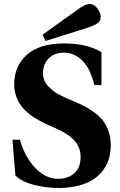

<svg xmlns="http://www.w3.org/2000/svg" viewBox="-20 -924 601 959"><path d="M42 -226.1H79.1Q106.9 -134.3 158.7 -82.5Q210.4 -30.8 269 -30.8Q319.8 -30.8 351.1 -58.6Q382.3 -86.4 382.8 -140.1Q382.8 -188 350.6 -223.1Q318.4 -258.3 250 -287.1Q227.5 -296.9 210.9 -304.4Q194.3 -312 172.4 -324.2Q150.4 -336.4 134.5 -348.1Q118.7 -359.9 101.8 -376.7Q85 -393.6 74.7 -411.6Q64.5 -429.7 57.6 -452.9Q50.8 -476.1 50.8 -502Q50.8 -594.2 114.5 -650.6Q178.2 -707 299.8 -707Q416 -707 486.8 -663.1V-499H451.2Q431.2 -582.5 390.9 -621.8Q350.6 -661.1 298.8 -661.1Q253.4 -661.1 224.1 -633.1Q194.8 -605 194.8 -559.1Q194.8 -540.5 200.9 -524.4Q207 -508.3 219.5 -494.9Q231.9 -481.4 244.4 -471.2Q256.8 -460.9 276.6 -450.7Q296.4 -440.4 309.8 -434.3Q323.2 -428.2 344.2 -419.9Q377 -406.2 399.4 -394.8Q421.9 -383.3 449.2 -363.8Q476.6 -344.2 493.4 -322.8Q510.3 -301.3 521.7 -269.3Q533.2 -237.3 533.2 -199.2Q533.2 -166.5 525.6 -137.2Q518.1 -107.9 499 -79.6Q480 -51.3 451.2 -31Q422.4 -10.7 376.7 2Q331.1 14.6 272.9 15.1Q214.4 15.1 153.1 0.2Q91.8 -14.6 57.1 -46.9ZM192.9 -751 365.2 -874Q388.2 -891.1 401.9 -897.5Q415.5 -903.8 429.2 -903.8Q451.2 -903.8 467 -880.9Q482.9 -857.9 482.9 -839.8Q482.9 -819.3 467.5 -808.1Q452.1 -796.9 410.2 -783.2L207 -719.2Z"/></svg>

Font: Linguistics Pro
Style: Bold
Weight: 700
Designer: Stefan Peev, Context Ltd
Foundry: Stefan Peev, Context Ltd
Version: Version 001.000